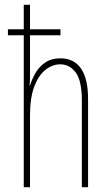

<svg xmlns="http://www.w3.org/2000/svg" viewBox="-20 -780 456 800"><path d="M105 -760V-658H232V-633H105V-492Q105 -469 105 -455Q105 -441 103 -424H105Q113 -450 128 -476Q143 -502 168.5 -519.5Q194 -537 232 -537Q288 -537 317.5 -494.5Q347 -452 347 -366V0H321V-360Q321 -444 295.5 -478Q270 -512 231 -512Q199 -512 170 -489.5Q141 -467 123 -420Q105 -373 105 -298V0H79V-633H13V-658H79V-760Z"/></svg>

Font: Noto Sans Gujarati UI ExtraCondensed Thin
Style: Regular
Weight: 100
Width: 2
Designer: Jelle Bosma - Monotype Design Team, Universal Thirst
Foundry: Monotype Imaging Inc.
Version: Version 2.106; ttfautohint (v1.8.4.7-5d5b)